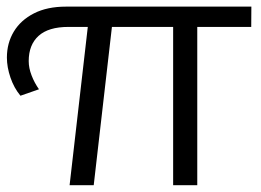

<svg xmlns="http://www.w3.org/2000/svg" viewBox="-26 -545 768 565"><path d="M34.2 -263.3Q15.3 -286 4.8 -316.7Q-5.7 -347.4 -5.7 -375.5Q-5.7 -418.2 14.7 -452.1Q35.1 -485.9 74 -505.7Q112.8 -525.5 168.2 -525.5H713.7L713.3 -465.8H175.6Q116.6 -465.8 87.6 -439.5Q58.5 -413.2 58.5 -365.3Q58.5 -344.7 67 -322.9Q75.4 -301.1 88.7 -282.3ZM178.8 0 234.8 -487H305.8L249.8 0ZM483.5 0V-487H554.5V0Z"/></svg>

Font: Montserrat Thin
Style: Regular
Weight: 100
Designer: Julieta Ulanovsky
Foundry: Julieta Ulanovsky
Version: Version 9.000